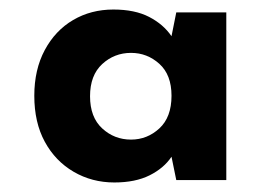

<svg xmlns="http://www.w3.org/2000/svg" viewBox="-20 -731 555 403"><path d="M220 -348Q173 -348 134.5 -370.5Q96 -393 74 -433.5Q52 -474 52 -530Q52 -585 74 -626Q96 -667 133.5 -689Q171 -711 218 -711Q263 -711 293 -695.5Q323 -680 340 -655L350 -705H455V-353H350L340 -402Q324 -378 294 -363Q264 -348 220 -348ZM255 -438Q289 -438 314.5 -461.5Q340 -485 340 -530Q340 -574 314.5 -597Q289 -620 255 -620Q220 -620 194.5 -596.5Q169 -573 169 -529Q169 -485 194.5 -461.5Q220 -438 255 -438Z"/></svg>

Font: DM Sans Black
Style: Regular
Weight: 900
Designer: Colophon Foundry, Jonny Pinhorn
Foundry: Colophon Foundry
Version: Version 4.004; ttfautohint (v1.8.4.7-5d5b)